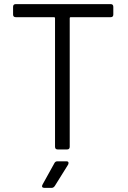

<svg xmlns="http://www.w3.org/2000/svg" viewBox="-20 -720 615 925"><path d="M56.2 -700.2H513.2Q525.9 -700.2 525.9 -687V-649.9Q525.9 -637.2 513.2 -637.2H320.8Q315.9 -637.2 315.9 -631.8V-13.2Q315.9 0 303.2 0H257.8Q245.1 0 245.1 -13.2V-631.8Q245.1 -637.2 240.2 -637.2H56.2Q43 -637.2 43 -649.9V-687Q43 -700.2 56.2 -700.2ZM229 185.1H193.8Q185.5 185.1 183.3 180.4Q181.2 175.8 185.1 168.9L242.2 65.9Q246.6 57.1 256.8 57.1H299.8Q310.1 57.1 310.1 64.9Q310.1 69.3 308.1 73.2L244.1 175.8Q237.8 185.1 229 185.1Z"/></svg>

Font: Barlow
Style: Regular
Weight: 400
Designer: Jeremy Tribby
Foundry: Jeremy Tribby
Version: Version 1.101